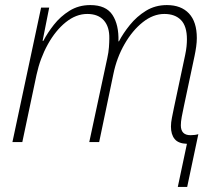

<svg xmlns="http://www.w3.org/2000/svg" viewBox="-20 -560 867 757"><path d="M681 177 717 7Q683 6 668.5 -12Q654 -30 654 -61Q654 -77 658 -96.5Q662 -116 666 -136L710 -343Q714 -362 715.5 -377Q717 -392 717 -405Q717 -457 693.5 -481Q670 -505 628 -505Q584 -505 543 -472.5Q502 -440 471 -386Q440 -332 427 -268L371 0H332L403 -331Q408 -353 409.5 -373.5Q411 -394 411 -408Q412 -454 389.5 -479.5Q367 -505 324 -505Q280 -505 239.5 -472.5Q199 -440 168.5 -385Q138 -330 124 -265L68 0H29L142 -530H174L148 -399H151Q167 -430 192.5 -462.5Q218 -495 254 -517.5Q290 -540 336 -540Q398 -540 423.5 -501Q449 -462 447 -397H449Q465 -428 492 -461.5Q519 -495 555.5 -517.5Q592 -540 638 -540Q694 -540 725 -507Q756 -474 756 -410Q756 -394 753.5 -376Q751 -358 747 -339L705 -141Q700 -118 696.5 -99Q693 -80 693 -66Q693 -27 731 -27Q749 -27 762 -31L718 177Z"/></svg>

Font: Noto Sans Disp ExtLt
Style: Italic
Weight: 200
Italic angle: -12°
Designer: Monotype Design Team
Foundry: Monotype Imaging Inc.
Version: Version 2.000;GOOG;noto-source:20170915:90ef993387c0